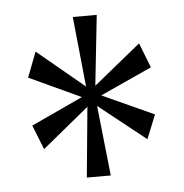

<svg xmlns="http://www.w3.org/2000/svg" viewBox="-38 -797 435 455"><g transform="rotate(-5 180.0 -569.0)"><path d="M167 -545 56 -454 33 -512 156 -569 33 -626 56 -686 168 -593 151 -760H208L190 -593L302 -684L325 -625L202 -569L325 -513L302 -456L190 -545L208 -378H151Z"/></g></svg>

Font: Noto Serif CondLight
Style: Regular
Weight: 300
Width: 3
Designer: Monotype Design Team
Foundry: Monotype Imaging Inc.
Version: Version 1.001